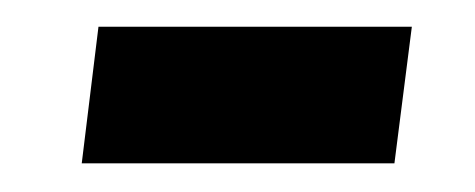

<svg xmlns="http://www.w3.org/2000/svg" viewBox="-20 -354 346 140"><path d="M51.8 -334.5H280.3L267.6 -234.9H39.6Z"/></svg>

Font: Carlito
Style: Bold Italic
Weight: 700
Italic angle: -7°
Designer: Lukasz Dziedzic
Foundry: tyPoland Lukasz Dziedzic
Version: Version 1.104